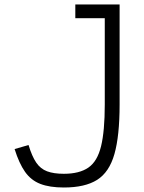

<svg xmlns="http://www.w3.org/2000/svg" viewBox="-20 -820 640 854"><path d="M264 14Q201 14 159.5 -2Q118 -18 91.5 -55.5Q65 -93 45 -157L107 -175Q122 -125 141 -97Q160 -69 189.5 -58Q219 -47 264 -47Q333 -47 373 -74.5Q413 -102 429.5 -169.5Q446 -237 446 -355V-739H315V-800H512V-355Q512 -216 489 -135Q466 -54 412 -20Q358 14 264 14Z"/></svg>

Font: Victor Mono Light
Style: Regular
Weight: 300
Monospace: yes
Designer: Rune Bjørnerås
Version: Version 1.561;gftools[0.9.30]